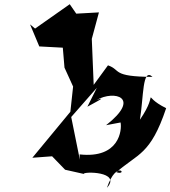

<svg xmlns="http://www.w3.org/2000/svg" viewBox="-20 -810 811 914"><path d="M123 -694 167 -589 279 -583 287 -488 328 -398 315 -278 134 -59 228 -66 290 -2 379 18C373 6 561 5 489 84C537 -55 592 28 534 10C636 -80 696 -71 771 -295C641 -359 746 -385 646 -240C664 -347 657 -490 706 -444C509 -445 558 -477 494 -499L426 -406L417 -625L451 -751L343 -745L312 -790L147 -674ZM554 -227C561 -192 549 -54 359 -75L360 -50L319 -253L441 -392L396 -302C430 -321 496 -354 440 -334C524 -382 655 -347 485 -214Z"/></svg>

Font: Asimov Silicon
Style: Regular
Weight: 400
Designer: Google
Version: Version 2.000980; 2014